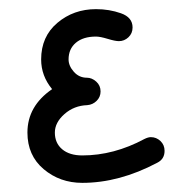

<svg xmlns="http://www.w3.org/2000/svg" viewBox="-20 -400 420 420"><path d="M310 -100Q322 -100 331 -91.5Q340 -83 340 -70Q340 -52 324 -44Q241 0 160 0Q111 0 75.5 -30Q40 -60 40 -110Q40 -168 94 -205Q70 -234 70 -270Q70 -320 105.5 -350Q141 -380 190 -380Q219 -380 244.5 -371Q270 -362 270 -340Q270 -327 261 -318.5Q252 -310 240 -310Q232 -310 215.5 -315Q199 -320 190 -320Q162 -320 146 -306.5Q130 -293 130 -270Q130 -256 141.5 -243Q153 -230 170 -230Q181 -230 190.5 -221.5Q200 -213 200 -200Q200 -188 191.5 -179.5Q183 -171 171 -170Q142 -169 121 -150.5Q100 -132 100 -110Q100 -87 116 -73.5Q132 -60 160 -60Q229 -60 296 -96Q304 -100 310 -100Z"/></svg>

Font: Pecita
Style: Book
Weight: 400
Width: 7
Version: Version 4.3